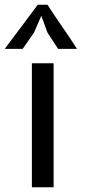

<svg xmlns="http://www.w3.org/2000/svg" viewBox="-21 -793 358 813"><path d="M114 -525H206V0H114ZM139 -773H180Q211 -725 243 -679Q275 -633 305 -586H225L180 -655L154 -726L123 -655L75 -586H-1Z"/></svg>

Font: PT Sans Caption
Style: Regular
Weight: 400
Designer: A.Korolkova, O.Umpeleva, V.Yefimov
Foundry: ParaType Ltd
Version: Version 2.004W OFL